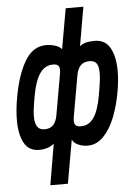

<svg xmlns="http://www.w3.org/2000/svg" viewBox="-62 -788 723 1034"><g transform="rotate(-5 300.0 -271.0)"><path d="M205.5 -22.5Q192.5 -9 170.2 -2Q148 5 125.5 5Q69.5 5 44 -40.8Q18.5 -86.5 18.5 -164.5Q18.5 -219.5 30.5 -286.5Q51.5 -406.5 95 -480.2Q138.5 -554 210.5 -554Q235.5 -554 259.2 -546.5Q283 -539 294.5 -524.5L333 -742.5H428.5L392 -531.5Q416 -554 472.5 -554Q529.5 -554 556 -506.8Q582.5 -459.5 582.5 -380.5Q582.5 -331.5 572 -271Q559 -196.5 534.5 -134.2Q510 -72 472.8 -33.5Q435.5 5 387.5 5Q359.5 5 335.2 -6Q311 -17 304 -35.5L262.5 200H167.5ZM111.5 -177Q111.5 -139 124.2 -121Q137 -103 162.5 -103Q193.5 -103 210 -120.5Q226.5 -138 232.5 -171.5L270.5 -386.5Q273.5 -402.5 273.5 -414Q273.5 -431.5 265.5 -439Q257.5 -446.5 237.5 -446.5Q196 -446.5 168.5 -409Q141 -371.5 126 -290.5L119 -250Q111.5 -206.5 111.5 -177ZM323.5 -135.5Q323.5 -117.5 332 -109.8Q340.5 -102 361 -102Q402 -102 428.5 -139Q455 -176 469.5 -257L476.5 -298.5Q485 -346 485 -379.5Q485 -416 473.2 -431.8Q461.5 -447.5 436 -447.5Q404.5 -447.5 387.5 -429.5Q370.5 -411.5 364.5 -378L326.5 -162Q323.5 -146.5 323.5 -135.5Z"/></g></svg>

Font: JuliaMono SemiBold
Style: Italic
Weight: 600
Italic angle: -9°
Monospace: yes
Designer: cormullion
Foundry: corm
Version: Version 0.056; ttfautohint (v1.8.4)